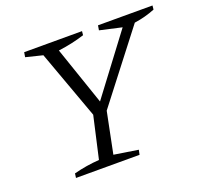

<svg xmlns="http://www.w3.org/2000/svg" viewBox="-114 -781 973 914"><g transform="rotate(-20 372.5 -323.5)"><path d="M122 0 125 -22Q190 -39 254 -43L302 -255L176 -602L91 -623L95 -647H388L386 -627Q323 -607 253 -598L354 -303L576 -598L465 -623L469 -647H745L743 -627Q694 -607 638 -599L369 -251L327 -43L449 -24L444 0Z"/></g></svg>

Font: Piazzolla SC Light
Style: Italic
Weight: 300
Italic angle: -11.3°
Designer: Juan Pablo del Peral
Foundry: Huerta Tipografica
Version: Version 1.330